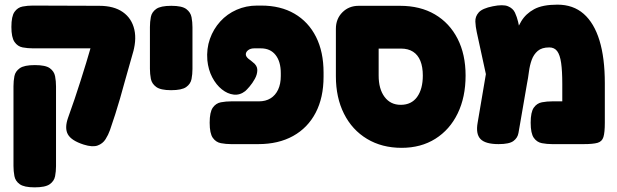

<svg xmlns="http://www.w3.org/2000/svg" viewBox="-20 -611 2654 826"><path d="M340 11Q287 -6 272 -33Q257 -60 273 -105Q288 -146 301 -185Q314 -224 326.5 -263Q339 -302 351 -341.5Q363 -381 374.5 -421Q386 -461 399 -503L555 -395Q545 -359 535 -324.5Q525 -290 515.5 -255.5Q506 -221 496.5 -187.5Q487 -154 476 -120Q465 -86 453 -51Q446 -31 434 -12Q422 7 400 15Q378 23 340 11ZM129 195Q84 195 65 181.5Q46 168 42 146.5Q38 125 38 103V-240Q38 -263 42 -283.5Q46 -304 65 -317.5Q84 -331 130 -331Q176 -331 194.5 -317.5Q213 -304 217 -283Q221 -262 221 -239V104Q221 126 217 147Q213 168 194 181.5Q175 195 129 195ZM548 -371 389 -403H353H122Q99 -403 77.5 -407Q56 -411 42.5 -430.5Q29 -450 29 -495Q29 -541 42.5 -560Q56 -579 77.5 -583Q99 -587 121 -587L407 -586Q470 -586 508.5 -559Q547 -532 558 -483.5Q569 -435 548 -371Z M716 -223Q671 -223 652 -237Q633 -251 629 -272Q625 -293 625 -315V-495Q625 -517 629 -538Q633 -559 652 -572.5Q671 -586 717 -586Q763 -586 781.5 -572Q800 -558 804 -537Q808 -516 808 -494V-314Q808 -292 804 -271Q800 -250 781 -236.5Q762 -223 716 -223Z M974 9Q952 9 930.5 5Q909 1 895.5 -18Q882 -37 882 -83Q882 -129 895.5 -148Q909 -167 930.5 -171Q952 -175 975 -175H1094Q1123 -175 1144 -188Q1165 -201 1176.5 -225.5Q1188 -250 1188 -284V-296Q1188 -346 1165.5 -374.5Q1143 -403 1102 -403H1074Q1058 -403 1048 -395.5Q1038 -388 1037.5 -378Q1037 -368 1049 -358Q1054 -354 1059 -350.5Q1064 -347 1068 -343Q1087 -329 1087 -310Q1087 -291 1076.5 -272Q1066 -253 1053.5 -238.5Q1041 -224 1035 -219Q1012 -201 985.5 -204Q959 -207 934.5 -226.5Q910 -246 893 -278.5Q876 -311 872 -352Q868 -401 883 -443.5Q898 -486 927.5 -518.5Q957 -551 998 -569Q1039 -587 1086 -587H1104Q1187 -587 1247 -552Q1307 -517 1339.5 -452.5Q1372 -388 1372 -299V-281Q1372 -191 1338 -126Q1304 -61 1241 -26Q1178 9 1091 9Z M1708 25Q1623 25 1559 -13.5Q1495 -52 1460 -121.5Q1425 -191 1425 -283V-487Q1425 -530 1453 -558Q1481 -586 1523 -586H1701Q1788 -586 1851 -549Q1914 -512 1948.5 -444.5Q1983 -377 1983 -286Q1983 -193 1949 -123Q1915 -53 1853 -14Q1791 25 1708 25ZM1704 -160Q1750 -160 1774.5 -194Q1799 -228 1799 -286Q1799 -323 1788.5 -349Q1778 -375 1757 -388.5Q1736 -402 1705 -402H1609V-286Q1609 -228 1634.5 -194Q1660 -160 1704 -160Z M2582 -253V-83Q2582 -41 2576 -21.5Q2570 -2 2550.5 3.5Q2531 9 2491 9H2355Q2333 9 2311.5 5Q2290 1 2276.5 -18Q2263 -37 2263 -83Q2263 -129 2276.5 -148Q2290 -167 2311.5 -171Q2333 -175 2356 -175H2399V-250Q2399 -306 2394 -340.5Q2389 -375 2377 -391Q2365 -407 2343 -407Q2311 -407 2293.5 -392Q2276 -377 2267.5 -353.5Q2259 -330 2255.5 -302.5Q2252 -275 2247 -250L2218 -82Q2214 -60 2210.5 -39Q2207 -18 2189 -4.5Q2171 9 2125 9Q2068 9 2047 -13Q2026 -35 2035 -84L2081 -355L2145 -278Q2163 -318 2172.5 -361.5Q2182 -405 2192.5 -446Q2203 -487 2222.5 -519.5Q2242 -552 2278 -571.5Q2314 -591 2378 -591Q2446 -591 2491 -551.5Q2536 -512 2559 -437Q2582 -362 2582 -253ZM2096 -174 2031 -473Q2026 -496 2025 -518Q2024 -540 2039.5 -557.5Q2055 -575 2100 -584Q2144 -593 2165.5 -584Q2187 -575 2195.5 -556.5Q2204 -538 2209 -517L2252 -313Z"/></svg>

Font: Fredoka SemiCondensed
Style: Bold
Weight: 700
Width: 4
Designer: Ben Nathan
Foundry: Milena B. Brandão, Ben Nathan
Version: Version 2.001